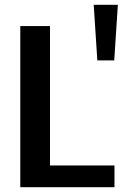

<svg xmlns="http://www.w3.org/2000/svg" viewBox="-20 -775 508 795"><path d="M64 0V-667H187V-90H454V0ZM368 -755H468L453 -525H383Z"/></svg>

Font: Epunda Sans SemiBold
Style: Regular
Weight: 600
Designer: Simon Atzbach
Foundry: typofactur
Version: Version 2.204; ttfautohint (v1.8.4.7-5d5b)